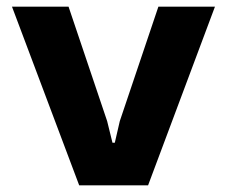

<svg xmlns="http://www.w3.org/2000/svg" viewBox="-20 -557 682 577"><path d="M218 0 16 -537H186L302 -193L318 -128H325L340 -193L456 -537H626L425 0Z"/></svg>

Font: Hubot Sans Condensed ExtraLight
Style: Bold
Weight: 700
Version: Version 2.000